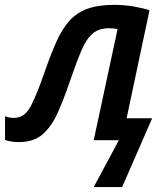

<svg xmlns="http://www.w3.org/2000/svg" viewBox="-57 -568 676 778"><path d="M322.8 189.9 424.8 0H322.8L419.4 -450.2Q412.1 -451.7 403.3 -452.6Q394.5 -453.6 385.3 -453.6Q344.2 -453.6 318.8 -432.4Q293.5 -411.1 273.4 -364.5Q253.4 -317.9 227.5 -242.2Q201.7 -166.5 176.5 -110.4Q151.4 -54.2 115.2 -23.2Q79.1 7.8 19 7.8Q-13.7 7.8 -36.6 -1V-97.2Q-21.5 -90.3 0 -90.3Q43.5 -90.3 68.6 -139.6Q93.8 -189 126 -282.2Q149.4 -349.6 171.9 -399.7Q194.3 -449.7 223.4 -482.7Q252.4 -515.6 296.1 -532Q339.8 -548.3 405.8 -548.3Q446.8 -548.3 484.6 -541.7Q522.5 -535.2 548.8 -526.4L456.1 -88.9H559.6L438 189.9Z"/></svg>

Font: Open Sans SemiBold
Style: Italic
Weight: 600
Italic angle: -12°
Designer: Monotype Design Team
Foundry: Monotype Imaging Inc.
Version: Version 3.003; ttfautohint (v1.8.4)